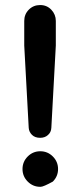

<svg xmlns="http://www.w3.org/2000/svg" viewBox="-20 -718 314 754"><path d="M75.2 -635.7Q75.2 -662.1 93.3 -680.2Q111.3 -698.2 137.7 -698.2Q164.1 -698.2 181.6 -679.7Q199.2 -661.1 199.2 -635.7V-539.1L181.6 -215.8Q180.7 -198.2 168 -187.5Q156.2 -176.8 137.7 -176.8Q117.2 -176.8 105.5 -188.5Q93.8 -200.2 92.8 -215.8L75.2 -539.1ZM187.5 -4.9Q150.4 15.6 139.6 15.6Q138.7 15.6 137.7 15.6Q109.4 15.6 88.9 -4.9Q68.4 -25.4 68.4 -54.2Q68.4 -83 88.9 -103.5Q109.4 -124 138.2 -124Q167 -124 187.5 -103.5Q208 -83 208 -54.2Q208 -25.4 187.5 -4.9Z"/></svg>

Font: FakePearl
Style: SemiBold
Weight: 400
Version: Version 1.2